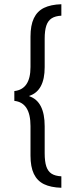

<svg xmlns="http://www.w3.org/2000/svg" viewBox="-20 -720 344 899"><path d="M267.3 159.2Q217.7 157.7 185.9 142.3Q154.2 126.8 138.5 94.1Q122.8 61.3 122.8 8.1V-130Q122.8 -239.6 47.1 -247.7V-293.6Q122.8 -302 122.8 -405.9V-548.1Q122.8 -601.6 138.5 -634.5Q154.2 -667.5 185.9 -683.1Q217.7 -698.7 267.3 -700.2V-646.6Q238.9 -645.1 221.9 -634.2Q204.8 -623.2 197 -600.2Q189.2 -577.1 189.2 -538.9V-405.6Q189.2 -294.7 117.3 -271.2V-269.3Q189.2 -245 189.2 -128.9V-2.8Q189.2 36.4 196.9 59.4Q204.6 82.5 221.5 93.3Q238.4 104.1 267.3 105.6Z"/></svg>

Font: DavidDev Light
Style: Regular
Weight: 300
Designer: David.dev
Foundry: David.dev
Version: Version 1.001;FEAKit 1.0